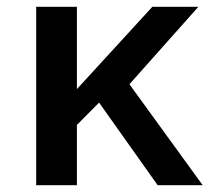

<svg xmlns="http://www.w3.org/2000/svg" viewBox="-20 -542 621 562"><path d="M85.9 -522H205.1V-281.2L425.8 -522H560.5L358.9 -295.4L573.2 0H441.4L270 -241.7L205.1 -176.3V0H85.9Z"/></svg>

Font: Monda SemiBold
Style: Regular
Weight: 600
Designer: Vernon Adams
Foundry: Vernon Adams
Version: Version 2.200